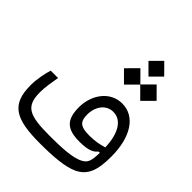

<svg xmlns="http://www.w3.org/2000/svg" viewBox="-217 -897 1020 1020"><g transform="rotate(45 293.0 -386.5)"><path d="M261.7 2C358.9 2 443.8 -4.4 495.1 -28.8C559.1 -59.1 578.1 -116.2 578.1 -216.8C578.1 -361.3 518.6 -457.5 419.4 -457.5C330.1 -457.5 270.5 -375 270.5 -280.8C270.5 -186.5 308.1 -152.8 402.8 -152.8C468.8 -152.8 495.6 -167.5 510.3 -187.5L520.5 -188C519.5 -123 510.7 -104.5 479 -88.4C436 -66.4 352.5 -63 268.1 -63C113.3 -63 67.9 -84 67.9 -191.4C67.9 -229.5 75.2 -267.1 82.5 -312H27.3C18.1 -284.2 6.3 -229.5 6.3 -182.6C6.3 -36.6 75.2 2 261.7 2ZM520.5 -228.5C490.2 -219.7 457.5 -212.9 418.9 -212.9C349.6 -212.9 329.1 -229 329.1 -284.7C329.1 -342.8 362.8 -392.6 417.5 -392.6C479 -392.6 517.6 -331.1 520.5 -228.5ZM477.1 -534.7 538.6 -596.2 477.1 -658.2 416 -596.7 355 -658.2 293.5 -596.2 355 -534.7 416 -595.7ZM417 -656.7 476.1 -715.8 417 -775.4 357.9 -715.8Z"/></g></svg>

Font: Cascadia Mono Light
Style: Regular
Weight: 300
Monospace: yes
Designer: Aaron Bell
Foundry: Saja Typeworks
Version: Version 2404.023